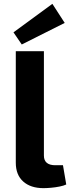

<svg xmlns="http://www.w3.org/2000/svg" viewBox="-20 -966 368 997"><path d="M208 -700V-158Q208 -133 223 -120.5Q238 -108 267 -108H307L324 -8Q312 -2 290 2.5Q268 7 245 9Q222 11 206 11Q139 11 100.5 -23.5Q62 -58 62 -121V-700ZM252 -946 316 -847 93 -735 50 -798Z"/></svg>

Font: Exo 2
Style: Bold
Weight: 700
Designer: Natanael Gama
Foundry: Natanael Gama
Version: Version 2.010